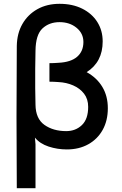

<svg xmlns="http://www.w3.org/2000/svg" viewBox="-20 -766 640 1006"><path d="M330 17Q281 17 235 2Q189 -13 163 -45L166 -10V220H68Q65 -153 68 -525Q69 -591 97.5 -640.5Q126 -690 176 -718Q226 -746 292 -746Q360 -746 411 -720.5Q462 -695 490 -650.5Q518 -606 518 -549Q518 -441 434 -388Q487 -359 516 -311Q545 -263 545 -199Q545 -134 518 -85.5Q491 -37 442.5 -10Q394 17 330 17ZM166 -217Q167 -144 213 -111.5Q259 -79 327 -79Q376 -79 409 -110.5Q442 -142 442 -206Q442 -247 420.5 -275Q399 -303 363.5 -318.5Q328 -334 286 -336Q274 -337 262 -337.5Q250 -338 239 -338V-435Q250 -435 262 -435.5Q274 -436 286 -437Q351 -440 384 -468.5Q417 -497 417 -546Q417 -591 381 -620.5Q345 -650 292 -650Q238 -650 202.5 -617Q167 -584 166 -500Q165 -458 164.5 -406Q164 -354 164.5 -304Q165 -254 166 -217Z"/></svg>

Font: Kreadon Light
Style: Bold
Weight: 600
Designer: Reiya WATANABE
Foundry: StudioGnu
Version: Version 1.003; ttfautohint (v1.8.4.7-5d5b);gftools[0.9.32]